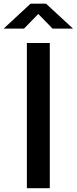

<svg xmlns="http://www.w3.org/2000/svg" viewBox="-70 -998 408 1018"><path d="M72.5 0V-770H194V0ZM-50.5 -846.5 92 -978.5H174L317 -846.5H208.5L133 -924L57.5 -846.5Z"/></svg>

Font: Junction SemiBold
Style: Regular
Weight: 600
Designer: Caroline Hadilaksono
Foundry: Caroline Hadilaksono, Tyler Finck, The League of Moveable Type
Version: Version 2.000; ttfautohint (v1.8.3)